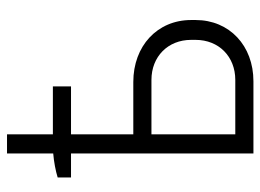

<svg xmlns="http://www.w3.org/2000/svg" viewBox="-120 -640 760 561"><g transform="rotate(-90 260.5 -360.0)"><path d="M148 -533H288V-586H148V-720H92V-585C68 -583 41 -578 22 -572V-533H92V0H303C407 0 482 -70 482 -169V-182C482 -281 406 -351 301 -351H148ZM148 -53V-298H307C375 -298 424 -250 424 -182V-169C424 -101 375 -53 307 -53Z"/></g></svg>

Font: Fixel Display Light
Style: Regular
Weight: 300
Designer: AlfaBravo + MacPaw
Foundry: Kyrylo Tkachov, Marchela Mozhyna, Serhii Makarenko, Maria Weinstein, Zakhar Kryvoshyya
Version: Version 1.211